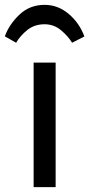

<svg xmlns="http://www.w3.org/2000/svg" viewBox="-62 -772 368 792"><path d="M76.7 0V-513.7H167.5V0ZM4.4 -595.7 -42 -622.1Q-24.9 -670.4 17.8 -711.2Q60.5 -752 122.1 -752Q177.2 -752 221.4 -714.6Q265.6 -677.2 286.1 -621.6L235.4 -595.7Q218.3 -623.5 189.2 -647.7Q160.2 -671.9 121.6 -671.9Q80.6 -671.9 51.3 -648.7Q22 -625.5 4.4 -595.7Z"/></svg>

Font: RobotoFlex
Style: Regular
Weight: 400
Designer: Berlow after Robertson
Foundry: Google
Version: Version 2.136